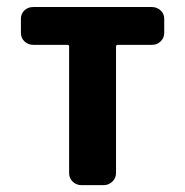

<svg xmlns="http://www.w3.org/2000/svg" viewBox="-20 -540 540 560"><path d="M422.9 -519.5Q437.5 -519.5 448.2 -509.8Q459 -500 459 -485.4V-444.3Q459 -429.7 448.7 -419.4Q438.5 -409.2 422.9 -409.2H323.2Q318.4 -409.2 318.4 -404.3V-35.2Q318.4 -20.5 307.6 -10.3Q296.9 0 282.2 0H217.8Q203.1 0 192.4 -9.8Q181.6 -19.5 181.6 -35.2V-404.3Q181.6 -409.2 176.8 -409.2H77.1Q62.5 -409.2 51.8 -418.9Q41 -428.7 41 -444.3V-485.4Q41 -500 51.3 -509.8Q61.5 -519.5 77.1 -519.5Z"/></svg>

Font: Rounded-L Mgen+ 1m bold
Style: Bold
Weight: 700
Designer: [Source Han Sans]
Ryoko NISHIZUKA  (kana & ideographs); Paul D. Hunt (Latin, Greek & Cyrillic); Wenlong ZHANG  (bopomofo
Version: Version 1.059.20150602